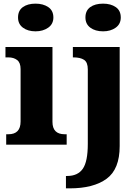

<svg xmlns="http://www.w3.org/2000/svg" viewBox="-20 -794 768 1054"><path d="M79 -698Q79 -736 105.5 -755Q132 -774 175 -774Q217 -774 245 -755Q273 -736 273 -698Q273 -662 244.5 -642Q216 -622 175 -622Q133 -622 106 -642Q79 -662 79 -698ZM14 -57H26Q93 -57 93 -127V-415Q93 -450 74 -464.5Q55 -479 26 -479H10V-536H268V-125Q268 -57 335 -57H346V0H14ZM449 -698Q449 -736 475.5 -755Q502 -774 546 -774Q588 -774 615.5 -755Q643 -736 643 -698Q643 -662 615 -642Q587 -622 546 -622Q503 -622 476 -642Q449 -662 449 -698ZM342 172H349Q407 172 434.5 132.5Q462 93 462 -4V-413Q462 -452 441.5 -465.5Q421 -479 383 -479H380V-536H637V8Q637 135 565 187.5Q493 240 363 240H342Z"/></svg>

Font: Noto Serif ExtraBold
Style: Regular
Weight: 800
Designer: Monotype Design Team
Foundry: Monotype Imaging Inc.
Version: Version 1.001